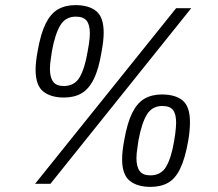

<svg xmlns="http://www.w3.org/2000/svg" viewBox="-20 -718 853 750"><path d="M117 0 668 -686H727L177 0ZM230 -337Q178 -337 148.5 -361Q119 -385 119 -446Q119 -460 121 -478.5Q123 -497 127 -518Q139 -587 158.5 -626Q178 -665 206.5 -681.5Q235 -698 275 -698Q327 -698 356 -674.5Q385 -651 385 -590Q385 -575 383 -557Q381 -539 377 -517Q366 -449 346.5 -409.5Q327 -370 298.5 -353.5Q270 -337 230 -337ZM568 12Q516 12 486.5 -12Q457 -36 457 -96Q457 -111 459 -129.5Q461 -148 465 -169Q477 -238 496.5 -277Q516 -316 544.5 -332.5Q573 -349 612 -349Q665 -349 693.5 -325.5Q722 -302 722 -241Q722 -226 720.5 -207.5Q719 -189 715 -167Q703 -99 684 -59.5Q665 -20 636.5 -4Q608 12 568 12ZM229 -382Q271 -382 291 -416Q311 -450 322 -515Q325 -531 327 -544Q329 -557 330 -568Q331 -579 331 -588Q331 -621 318.5 -637Q306 -653 276 -653Q236 -653 215.5 -619Q195 -585 183 -519Q181 -504 179 -491.5Q177 -479 176 -468.5Q175 -458 175 -449Q175 -416 187.5 -399Q200 -382 229 -382ZM567 -33Q609 -33 629 -67Q649 -101 660 -166Q663 -182 664.5 -195Q666 -208 667 -219Q668 -230 668 -239Q668 -272 656 -288Q644 -304 614 -304Q574 -304 553.5 -270Q533 -236 521 -170Q519 -155 517 -142.5Q515 -130 514 -119.5Q513 -109 513 -100Q513 -67 525.5 -50Q538 -33 567 -33Z"/></svg>

Font: Archivo SemiCondensed ExtraLight
Style: Italic
Weight: 250
Width: 4
Italic angle: -10°
Designer: Hector Gatti
Foundry: Omnibus-Type
Version: Version 2.001